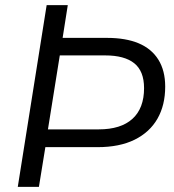

<svg xmlns="http://www.w3.org/2000/svg" viewBox="-20 -725 674 745"><path d="M49 0 161 -705H243L223 -578H395Q468 -578 518 -557Q568 -536 594.5 -493.5Q621 -451 621 -389Q621 -317 591 -264.5Q561 -212 502.5 -183Q444 -154 358 -154H156L131 0ZM166 -223H363Q449 -223 494 -264Q539 -305 539 -383Q539 -449 501 -479.5Q463 -510 388 -510H212Z"/></svg>

Font: Nunito Sans 12pt ExtraLight 12pt
Style: Italic
Weight: 400
Italic angle: -9°
Version: Version 3.101;gftools[0.9.27]